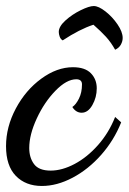

<svg xmlns="http://www.w3.org/2000/svg" viewBox="-26 -561 427 637"><path d="M-6 -76Q-6 -140 26.5 -201Q59 -262 111 -300Q163 -338 216 -338Q256 -338 275.5 -318Q295 -298 295 -268Q295 -238 280.5 -212.5Q266 -187 245 -187Q226 -187 214 -206Q226 -214 236 -234Q246 -254 246 -281Q246 -298 227 -298Q195 -298 158 -260Q121 -222 96 -168Q71 -114 71 -70Q71 -38 87 -16.5Q103 5 142 5Q180 5 221.5 -17Q263 -39 299 -79.5Q335 -120 356 -173L376 -155Q352 -95 309.5 -47Q267 1 215 28.5Q163 56 113 56Q59 56 26.5 22.5Q-6 -11 -6 -76ZM284 -479Q238 -464 182 -427Q175 -431 172 -439.5Q169 -448 169 -455Q169 -473 191 -493Q213 -513 241.5 -527Q270 -541 285 -541Q301 -541 324 -523Q347 -505 364 -480Q381 -455 381 -435Q381 -424 375 -413Q369 -402 356 -396Q342 -421 325.5 -439Q309 -457 284 -479Z"/></svg>

Font: Dancing Script
Style: Bold
Weight: 700
Designer: Pablo Impallari
Foundry: Pablo Impallari
Version: Version 2.000